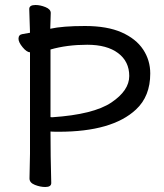

<svg xmlns="http://www.w3.org/2000/svg" viewBox="-20 -731 658 768"><path d="M161 17Q141 17 119.5 8.5Q98 0 98 -17L100 -116V-522Q87 -522 70.5 -542Q54 -562 54 -576Q54 -592 69 -594.5Q84 -597 100 -600L97 -695Q97 -711 122 -711Q141 -711 162 -702.5Q183 -694 183 -679L181 -616Q230 -627 320 -627Q409 -627 466.5 -601.5Q524 -576 552.5 -533Q581 -490 581 -437Q581 -346 524 -293Q429 -204 215 -204Q185 -204 182 -205Q182 -107 185 1Q185 17 161 17ZM189 -262Q354 -273 425.5 -321Q497 -369 497 -427Q497 -485 452.5 -518.5Q408 -552 329 -552Q248 -552 182 -533V-263Q182 -262 189 -262Z"/></svg>

Font: LXGW WenKai TC
Style: Bold
Weight: 700
Designer: LXGW / Fontworks Inc.
Foundry: LXGW / Fontworks Inc.
Version: Version 1.330;April 28, 2024